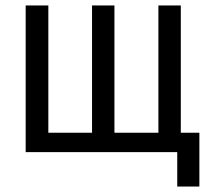

<svg xmlns="http://www.w3.org/2000/svg" viewBox="-20 -557 761 703"><path d="M629 126H710V-71H642V-537H560V-71H399V-537H317V-71H157V-537H74V0H629Z"/></svg>

Font: Noto Sans Condensed
Style: Regular
Weight: 400
Width: 3
Designer: Monotype Design Team
Foundry: Monotype Imaging Inc.
Version: Version 2.013